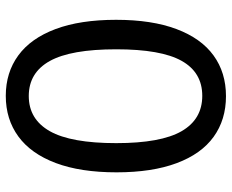

<svg xmlns="http://www.w3.org/2000/svg" viewBox="-89 -701 802 664"><g transform="rotate(-90 312.0 -369.0)"><path d="M575.5 -368.5Q575.5 -245 543.5 -159.8Q511.5 -74.5 452.2 -31.5Q393 11.5 311.5 11.5Q230 11.5 170.8 -31.2Q111.5 -74 79.8 -159Q48 -244 48 -367Q48 -491.5 80.2 -577.2Q112.5 -663 172 -706.5Q231.5 -750 312.5 -750Q393 -750 452.2 -706.8Q511.5 -663.5 543.5 -578Q575.5 -492.5 575.5 -368.5ZM312.5 -70.5Q393.5 -70.5 433.5 -141.8Q473.5 -213 473.5 -368Q473.5 -525 433 -597.8Q392.5 -670.5 312 -670.5Q231.5 -670.5 190.2 -597.5Q149 -524.5 149 -368Q149 -214 190.2 -142.2Q231.5 -70.5 312.5 -70.5Z"/></g></svg>

Font: 1883 Sans
Style: Regular
Weight: 400
Designer: 1883 Sans project is a fork of Public Sans.
Version: Version 1.009